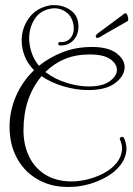

<svg xmlns="http://www.w3.org/2000/svg" viewBox="-20 -689 517 744"><path d="M260 35Q188 39 133 10Q78 -19 47.5 -73Q17 -127 17 -198Q17 -258 41.5 -315.5Q66 -373 112 -417Q87 -442 75.5 -472Q64 -502 64 -532Q64 -579 91 -617.5Q118 -656 168 -667Q174 -669 180 -669Q186 -669 191 -669Q227 -669 255.5 -648Q284 -627 284 -586Q284 -553 263.5 -532Q243 -511 211 -513Q206 -513 206 -519Q206 -527 213 -526Q239 -524 254 -542.5Q269 -561 265 -591Q260 -623 239 -640Q218 -657 191 -657Q187 -657 183 -656.5Q179 -656 174 -655Q134 -647 113.5 -614Q93 -581 93 -540Q93 -513 102.5 -485Q112 -457 131 -434Q172 -467 223.5 -487Q275 -507 336 -507Q399 -507 431 -483Q463 -459 463 -429Q463 -396 427.5 -368Q392 -340 322 -340Q275 -340 226 -354.5Q177 -369 141 -394Q71 -310 71 -184Q71 -128 92.5 -83Q114 -38 156 -12Q198 14 258 14Q287 14 319.5 6Q352 -2 381.5 -17.5Q411 -33 430.5 -56Q450 -79 453 -110Q454 -128 445 -148Q445 -149 444.5 -149.5Q444 -150 444 -151Q444 -156 450.5 -158Q457 -160 460 -155Q471 -133 470 -108Q467 -75 446 -48.5Q425 -22 393.5 -4Q362 14 327 24Q292 34 260 35ZM324 -354Q378 -354 405.5 -374.5Q433 -395 433 -418Q433 -442 407 -460Q381 -478 328 -478Q274 -478 231.5 -460.5Q189 -443 156 -410Q191 -383 236.5 -368.5Q282 -354 324 -354ZM357 -542Q351 -542 351 -548Q351 -553 358 -559L443 -622Q450 -627 457 -632.5Q464 -638 466 -638Q472 -638 475.5 -624Q479 -610 474 -607Q465 -602 443.5 -589.5Q422 -577 400.5 -565Q379 -553 370 -547Q362 -542 357 -542Z"/></svg>

Font: Puppies Play
Style: Regular
Weight: 400
Designer: Robert E. Leuschke
Foundry: Robert E. Leuschke
Version: Version 1.010; ttfautohint (v1.8.3)